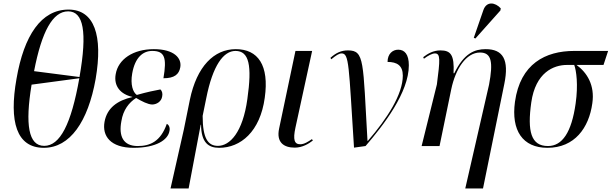

<svg xmlns="http://www.w3.org/2000/svg" viewBox="-20 -823 3447 1082"><path d="M227 10C374 10 476 -137 519 -378C561 -623 512 -769 366 -769C212 -769 115 -623 73 -379C30 -137 73 10 227 10ZM428 -389 172 -422C215 -645 277 -759 364 -759C450 -759 473 -645 428 -389ZM229 -1C140 -1 121 -121 158 -346L427 -382C381 -122 318 -1 229 -1Z M733 10C861 10 927 -35 935 -85C939 -102 933 -119 920 -125C885 -25 825 0 756 0C674 0 648 -56 664 -140C674 -204 707 -245 747 -271C781 -251 813 -235 837 -234C863 -234 890 -251 894 -280C897 -295 894 -310 884 -319C855 -314 808 -304 751 -288C729 -303 714 -346 725 -409C741 -500 786 -536 838 -536C908 -536 921 -498 901 -382C963 -382 989 -404 996 -444C1005 -494 963 -546 847 -546C730 -546 646 -489 632 -405C620 -339 658 -292 726 -277V-276C642 -257 583 -215 569 -136C555 -57 602 10 733 10Z M941 239H1043L1111 -120H1113C1114 -20 1154 10 1215 10C1336 10 1446 -81 1472 -272C1498 -455 1434 -546 1309 -546C1186 -546 1089 -449 1050 -261L1016 -93ZM1208 -1C1152 -1 1122 -43 1122 -170L1142 -268C1179 -456 1240 -536 1307 -536C1384 -536 1401 -454 1374 -265C1348 -76 1275 -1 1208 -1Z M1641 9C1684 9 1720 -13 1743 -31L1738 -39C1717 -25 1695 -10 1672 -10C1639 -10 1630 -35 1645 -104L1739 -536H1645L1553 -99C1536 -20 1580 9 1641 9Z M1975 9 2040 0C2142 -118 2284 -302 2284 -455C2284 -517 2260 -543 2224 -543C2193 -543 2164 -520 2164 -474C2217 -474 2250 -454 2250 -397C2250 -292 2163 -156 2053 -29H2051C2025 -478 2035 -539 1941 -539C1904 -539 1874 -526 1842 -497L1847 -489C1875 -512 1891 -522 1905 -522C1948 -522 1945 -458 1975 9Z M2659 -606 2800 -764 2802 -776C2771 -810 2722 -818 2704 -766L2650 -610ZM2602 239H2702L2822 -350C2850 -487 2815 -546 2717 -546C2656 -546 2595 -524 2540 -410H2536C2541 -514 2520 -539 2462 -539C2421 -539 2390 -520 2365 -501L2369 -492C2391 -509 2415 -522 2431 -522C2463 -522 2460 -486 2442 -347L2356 0H2457L2523 -320C2547 -435 2607 -527 2685 -527C2750 -527 2760 -474 2736 -346Z M3065 10C3218 10 3299 -102 3318 -241C3333 -343 3288 -414 3229 -457H3381L3407 -536H3216C3054 -536 2912 -464 2882 -249C2860 -88 2925 10 3065 10ZM3068 0C2972 0 2951 -83 2974 -246C2998 -414 3099 -457 3175 -457H3216C3228 -425 3239 -345 3224 -240C3201 -76 3148 0 3068 0Z"/></svg>

Font: Noto Serif Display SemiCondensed
Style: Italic
Weight: 400
Width: 4
Italic angle: -12°
Designer: Monotype Design Team
Foundry: Monotype Imaging Inc.
Version: Version 2.009